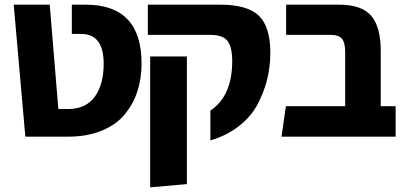

<svg xmlns="http://www.w3.org/2000/svg" viewBox="-20 -588 1736 826"><path d="M89 0 39 -568H194L231 -119H273Q349 -119 387.5 -171.5Q426 -224 426 -314Q426 -442 329 -442H289V-568H348Q589 -568 589 -315Q589 -251 571.5 -196.5Q554 -142 517.5 -97Q481 -52 418 -26Q355 0 271 0Z M885 16V-112Q979 -175 979 -325Q979 -384 959.5 -411Q940 -438 883 -438H616V-568H926Q1045 -568 1094 -520Q1143 -472 1143 -361Q1143 -301 1129 -245Q1115 -189 1086.5 -136.5Q1058 -84 1006 -44Q954 -4 885 16ZM626 218V-345H784V204Z M1618 -131H1682V0H1191L1210 -131H1465V-364Q1465 -404 1451.5 -421Q1438 -438 1401 -438H1211V-568H1437Q1537 -568 1577.5 -519.5Q1618 -471 1618 -369Z"/></svg>

Font: FiraGO
Style: Bold
Weight: 700
Designer: bBox Type
Foundry: bBox Type GmbH
Version: Version 1.001;PS 001.001;hotconv 1.0.88;makeotf.lib2.5.64775